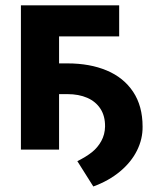

<svg xmlns="http://www.w3.org/2000/svg" viewBox="-20 -550 595 706"><path d="M122.7 -316.9H228Q310.5 -316.9 372.5 -290.8Q434.6 -264.8 469.5 -212.5Q504.3 -160.2 504.3 -84.4Q504.9 -38.8 483.6 3.8Q462.4 46.3 421.2 80.6Q380.1 114.9 323.1 135.7L264.4 42.6Q297.4 26.2 318.3 9.4Q339.3 -7.4 352.5 -31.4Q365.7 -55.5 366.3 -84.4Q366.8 -123.3 349.3 -150.1Q331.8 -176.9 300.6 -190.4Q269.5 -203.9 228 -203.9H122.7ZM418.2 -416.1H197.2V0H56.9V-530.3H418.2Z"/></svg>

Font: Pretendard Std Variable
Style: Regular
Weight: 400
Designer: Base glyphs from Inter by Rasmus Andersson; Hangeul glyphs from Noto Sans CJK(Source Han Sans) by Jang Soo-young and Kan
Foundry: Kil Hyung-jin
Version: Version 1.309;Glyphs 3.2 (3225)